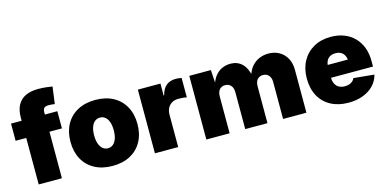

<svg xmlns="http://www.w3.org/2000/svg" viewBox="-72 -1149 3141 1560"><g transform="rotate(-15 1498.5 -369.5)"><path d="M399.4 -535.6V-391.1H9.8V-535.6ZM99.1 0V-561.5Q99.1 -625.5 122.1 -667.5Q145 -709.5 188.5 -730Q231.9 -750.5 294.4 -750.5Q330.6 -750.5 364.3 -746.6Q397.9 -742.7 413.6 -739.7L394.5 -596.7Q384.8 -598.6 370.1 -599.9Q355.5 -601.1 343.3 -601.1Q315.4 -601.1 304.9 -589.4Q294.4 -577.6 294.4 -555.2V0Z M720.2 10.3Q632.8 10.3 569.3 -24.2Q505.9 -58.6 471.9 -121.1Q438 -183.6 438 -267.1Q438 -350.6 471.9 -412.8Q505.9 -475.1 569.3 -509.8Q632.8 -544.4 720.2 -544.4Q807.1 -544.4 870.4 -509.8Q933.6 -475.1 967.5 -412.8Q1001.5 -350.6 1001.5 -267.1Q1001.5 -183.6 967.5 -121.1Q933.6 -58.6 870.4 -24.2Q807.1 10.3 720.2 10.3ZM720.2 -138.2Q744.6 -138.2 763.2 -153.3Q781.7 -168.5 792 -197.5Q802.2 -226.6 802.2 -267.6Q802.2 -309.1 792 -337.6Q781.7 -366.2 763.2 -381.1Q744.6 -396 720.2 -396Q695.3 -396 676.5 -381.1Q657.7 -366.2 647.5 -337.6Q637.2 -309.1 637.2 -267.6Q637.2 -226.6 647.5 -197.5Q657.7 -168.5 676.5 -153.3Q695.3 -138.2 720.2 -138.2Z M1076.7 0V-535.6H1266.6V-435.1H1271Q1285.2 -491.2 1316.9 -515.9Q1348.6 -540.5 1395 -540.5Q1408.2 -540.5 1420.7 -539.1Q1433.1 -537.6 1444.8 -535.2V-371.6Q1431.6 -375.5 1410.4 -377Q1389.2 -378.4 1372.6 -378.4Q1343.3 -378.4 1320.6 -365.2Q1297.9 -352.1 1285.2 -328.1Q1272.5 -304.2 1272.5 -272V0Z M1509.3 0V-535.6H1690.9L1699.7 -396H1688Q1700.7 -448.7 1726.1 -481.4Q1751.5 -514.2 1785.2 -529.3Q1818.8 -544.4 1856.4 -544.4Q1914.6 -544.4 1953.1 -507.8Q1991.7 -471.2 2009.3 -385.3H1990.7Q2002.9 -442.4 2031 -477.3Q2059.1 -512.2 2096.9 -528.3Q2134.8 -544.4 2175.3 -544.4Q2227.5 -544.4 2267.1 -521.5Q2306.6 -498.5 2328.9 -457.5Q2351.1 -416.5 2351.1 -360.4V0H2154.8V-311Q2154.8 -346.2 2136.7 -366.7Q2118.7 -387.2 2088.4 -387.2Q2068.8 -387.2 2054 -377.9Q2039.1 -368.7 2031.2 -351.6Q2023.4 -334.5 2023.4 -311V0H1836.4V-311Q1836.4 -346.2 1818.6 -366.7Q1800.8 -387.2 1770.5 -387.2Q1750 -387.2 1735.4 -377.9Q1720.7 -368.7 1712.9 -351.6Q1705.1 -334.5 1705.1 -311V0Z M2704.6 10.3Q2619.6 10.3 2556.6 -23.4Q2493.7 -57.1 2459.7 -119.4Q2425.8 -181.6 2425.8 -267.1Q2425.8 -349.6 2460 -412.1Q2494.1 -474.6 2555.7 -509.5Q2617.2 -544.4 2699.7 -544.4Q2761.2 -544.4 2811 -525.1Q2860.8 -505.9 2896.5 -469.7Q2932.1 -433.6 2951.4 -383.1Q2970.7 -332.5 2970.7 -269.5V-222.2H2485.4V-330.1H2879.9L2789.1 -308.6Q2789.1 -339.8 2779.1 -361.6Q2769 -383.3 2750 -394.5Q2731 -405.8 2703.1 -405.8Q2675.3 -405.8 2656 -394.5Q2636.7 -383.3 2627 -361.6Q2617.2 -339.8 2617.2 -308.6V-228Q2617.2 -194.3 2628.4 -171.6Q2639.6 -148.9 2660.6 -137.7Q2681.6 -126.5 2709.5 -126.5Q2730 -126.5 2746.6 -132.1Q2763.2 -137.7 2774.9 -147.9Q2786.6 -158.2 2792 -172.9L2964.8 -156.2Q2952.6 -106 2917.2 -68.6Q2881.8 -31.2 2827.6 -10.5Q2773.4 10.3 2704.6 10.3Z"/></g></svg>

Font: Inter 20pt Black
Style: Regular
Weight: 900
Version: Version 4.001;git-66647c0bb